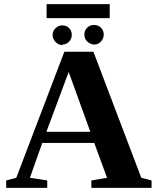

<svg xmlns="http://www.w3.org/2000/svg" viewBox="-20 -911 762 931"><path d="M209 -36V0H10V-36L59 -49L292 -660H433L665 -49L715 -36V0H423V-36L499 -49L437 -218H185L125 -49ZM313 -562 205 -272H418ZM206 -823V-891H512V-823ZM437 -695Q420 -695 404 -709Q389 -722 389 -744Q389 -763 403 -777Q416 -790 436 -790Q456 -790 469 -777Q483 -763 483 -744Q483 -724 470 -710Q456 -695 437 -695ZM282 -695 284 -692Q265 -692 250 -707Q235 -722 235 -741Q235 -760 249 -774Q263 -788 282 -788Q302 -788 315 -775Q328 -762 328 -742Q328 -722 314 -708Q301 -695 282 -695Z"/></svg>

Font: Libra Serif Modern
Style: Bold
Weight: 700
Designer: Stefan Peev, Context Ltd
Foundry: Ascender Corporation
Version: Version 1.000